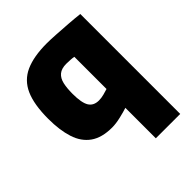

<svg xmlns="http://www.w3.org/2000/svg" viewBox="-202 -635 958 958"><g transform="rotate(-45 277.5 -156.0)"><path d="M339 204V-11Q318 -4 284 4Q250 12 223 12Q151 12 108 -18.5Q65 -49 46.5 -106.5Q28 -164 28 -244Q28 -345 54.5 -404.5Q81 -464 139 -490Q197 -516 289 -516Q315 -516 354.5 -513.5Q394 -511 436 -508Q478 -505 511 -501V204ZM272 -130Q289 -130 308 -135Q327 -140 339 -144V-371Q330 -373 314.5 -374Q299 -375 286 -375Q252 -375 233.5 -359.5Q215 -344 208.5 -315.5Q202 -287 202 -247Q202 -183 218.5 -156.5Q235 -130 272 -130Z"/></g></svg>

Font: Cairo Play Black
Style: Regular
Weight: 900
Version: Version 3.119